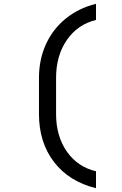

<svg xmlns="http://www.w3.org/2000/svg" viewBox="-20 -865 640 1010"><path d="M485 125Q343 90 264 -13Q185 -116 185 -265V-455Q185 -552 221.5 -632Q258 -712 325.5 -767Q393 -822 485 -845V-760Q389 -737 332 -655Q275 -573 275 -455V-265Q275 -149 331.5 -68Q388 13 485 36Z"/></svg>

Font: JetBrains Mono
Style: Regular
Weight: 400
Monospace: yes
Designer: Philipp Nurullin, Konstantin Bulenkov
Foundry: JetBrains
Version: Version 2.001;December 29, 2023;FontCreator 11.5.0.2427 32-b